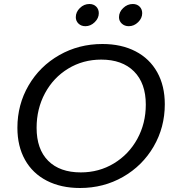

<svg xmlns="http://www.w3.org/2000/svg" viewBox="-20 -930 875 960"><path d="M67 -291Q67 -407 123 -503Q179 -599 276.5 -654.5Q374 -710 492 -710Q587 -710 657.5 -673.5Q728 -637 766 -569Q804 -501 804 -409Q804 -293 748 -197Q692 -101 595 -45.5Q498 10 380 10Q285 10 214 -26.5Q143 -63 105 -131Q67 -199 67 -291ZM709 -407Q709 -514 650 -573Q591 -632 486 -632Q395 -632 321 -587Q247 -542 205 -464Q163 -386 163 -291Q163 -184 221 -126Q279 -68 384 -68Q475 -68 549.5 -113Q624 -158 666.5 -235.5Q709 -313 709 -407ZM359 -844Q359 -870 379.5 -890Q400 -910 427 -910Q448 -910 461 -897Q474 -884 474 -864Q474 -839 453.5 -819Q433 -799 407 -799Q386 -799 372.5 -812Q359 -825 359 -844ZM575 -844Q575 -870 596 -890Q617 -910 644 -910Q665 -910 678 -897Q691 -884 691 -864Q691 -839 670.5 -819Q650 -799 624 -799Q603 -799 589 -812Q575 -825 575 -844Z"/></svg>

Font: Kodchasan Medium
Style: Italic
Weight: 500
Italic angle: -10°
Version: Version 1.000; ttfautohint (v1.6)